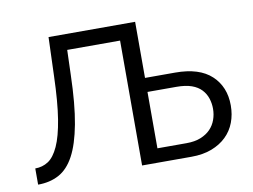

<svg xmlns="http://www.w3.org/2000/svg" viewBox="-63 -610 925 701"><g transform="rotate(-10 400.0 -259.0)"><path d="M25 -57Q52 -57 73.5 -71Q95 -85 111.5 -121Q128 -157 138 -219Q148 -281 151 -377L156 -521H477V-313H589Q678 -313 723 -271Q768 -229 768 -160Q768 -126 757 -97Q746 -68 724 -46.5Q702 -25 669.5 -12.5Q637 0 594 0H411V-463H215L212 -371Q209 -262 195.5 -190Q182 -118 159 -75.5Q136 -33 102.5 -15Q69 3 25 3ZM477 -52H585Q616 -52 638 -61Q660 -70 674 -84.5Q688 -99 695 -118.5Q702 -138 702 -159Q702 -179 696 -197.5Q690 -216 676.5 -230.5Q663 -245 640.5 -253Q618 -261 584 -261H477Z"/></g></svg>

Font: Rising Sun Light
Style: Regular
Weight: 300
Designer: Matt McInerney, Pablo Impallari, Rodrigo Fuenzalida (Raleway font), Stephen Hutchings (Greek), Cristiano Sobral (main ch
Foundry: The Rising Sun Project Authors
Version: Version 4.327; ttfautohint (v1.8.4.7-5d5b-dirty)